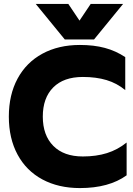

<svg xmlns="http://www.w3.org/2000/svg" viewBox="-20 -943 677 978"><path d="M162 -923H328L385 -838L442 -923H607L459 -742H310ZM25 -349Q25 -460 69.5 -542.5Q114 -625 196 -669.5Q278 -714 387 -714Q458 -714 514 -699Q570 -684 618 -652V-484Q576 -519 523 -535Q470 -551 402 -551Q304 -551 251 -497.5Q198 -444 198 -349Q198 -254 251.5 -200Q305 -146 402 -146Q470 -146 524.5 -163Q579 -180 625 -217V-50Q535 15 387 15Q278 15 196 -29Q114 -73 69.5 -155.5Q25 -238 25 -349Z"/></svg>

Font: Readiness
Style: Bold
Weight: 700
Designer: Katatrad Team
Foundry: CadsonDemak
Version: Version 1.00;January 16, 2020;FontCreator 12.0.0.2550 64-bit